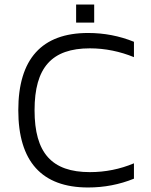

<svg xmlns="http://www.w3.org/2000/svg" viewBox="-20 -824 668 850"><path d="M317 -724H397V-804H317V-724ZM133 -336C133 -525 209 -610 378 -610C446 -610 512 -596 573 -571V-639C509 -665 441 -678 370 -678C165 -678 61 -563 61 -336C61 -109 165 6 370 6C441 6 509 -7 573 -33V-101C511 -75 446 -62 378 -62C209 -62 133 -147 133 -336Z"/></svg>

Font: Maven Pro
Style: Regular
Weight: 400
Designer: Joe Prince
Foundry: Joe Prince
Version: Version 1.003